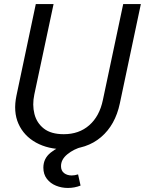

<svg xmlns="http://www.w3.org/2000/svg" viewBox="-20 -723 713 945"><path d="M297.9 11.7Q216.8 11.7 157.2 -21.2Q97.7 -54.2 71 -113.5Q44.4 -172.9 61 -252.4L156.2 -703.1H243.7L148.9 -257.8Q138.2 -207 149.4 -162.4Q160.6 -117.7 196 -90.1Q231.4 -62.5 293.9 -62.5Q369.1 -62.5 419.4 -106.7Q469.7 -150.9 486.3 -230.5L586.4 -703.1H673.3L569.8 -213.9Q547.4 -107.9 477.3 -48.1Q407.2 11.7 297.9 11.7ZM314 202.1Q283.2 202.1 255.6 190.9Q228 179.7 210.7 157.2Q193.4 134.8 193.4 102.1Q193.4 57.1 229.5 28.1Q265.6 -1 316.4 -14.6L342.8 -8.3L342.3 0H383.8Q343.8 10.3 312 35.9Q280.3 61.5 280.3 94.7Q280.3 117.2 295.4 128.9Q310.5 140.6 333 140.6Q347.2 140.6 364.3 135.3L376.5 190.4Q346.7 202.1 314 202.1Z"/></svg>

Font: Schibsted Grotesk
Style: Italic
Weight: 400
Italic angle: -12°
Designer: Bakken & Baeck AS, Henrik Kongsvoll
Foundry: Schibsted ASA
Version: Version 1.100; ttfautohint (v1.8.4.7-5d5b);gftools[0.9.25]